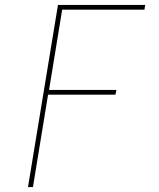

<svg xmlns="http://www.w3.org/2000/svg" viewBox="-20 -755 640 775"><path d="M93 0 214 -735H566L563 -716H231L178 -392H450L446 -373H174L113 0Z"/></svg>

Font: Iosevka Aile Thin Oblique
Style: Regular
Weight: 100
Italic angle: -9°
Designer: Belleve Invis
Foundry: Belleve Invis
Version: Version 31.1.0; ttfautohint (v1.8.4)